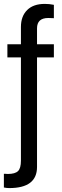

<svg xmlns="http://www.w3.org/2000/svg" viewBox="-20 -752 318 990"><path d="M257.8 -523.9V-456.1H170.9V108.9Q170.9 217.8 27.8 217.8Q14.6 217.8 0 214.8V144Q4.9 144 9.5 144.3Q14.2 144.5 16.6 144.8Q19 145 20 145Q58.1 145 73.2 129.9Q87.9 115.2 87.9 76.2V-456.1H18.1V-523.9H87.9V-612.8Q87.9 -668.9 120.6 -700.7Q152.3 -731.9 210.9 -731.9Q234.9 -731.9 257.8 -727.1V-658.2Q232.4 -659.2 229 -659.2Q170.9 -659.2 170.9 -606V-523.9Z"/></svg>

Font: Miedinger*
Style: Book
Weight: 400
Version: Version 001.000